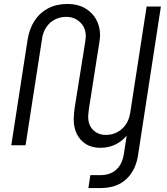

<svg xmlns="http://www.w3.org/2000/svg" viewBox="-20 -733 843 969"><path d="M487 13Q444 13 414 -5.5Q384 -24 368 -56.5Q352 -89 352 -130Q352 -143 353.5 -159.5Q355 -176 357 -190L409 -515Q410 -523 411.5 -533Q413 -543 413 -551Q413 -593 384.5 -620.5Q356 -648 314 -648Q284 -648 258 -635Q232 -622 215 -597.5Q198 -573 193 -542L109 0H37L119 -531Q128 -588 154.5 -628.5Q181 -669 223 -691Q265 -713 321 -713Q371 -713 407.5 -692.5Q444 -672 464.5 -636.5Q485 -601 485 -555Q485 -545 483.5 -533Q482 -521 480 -511L429 -185Q428 -175 426.5 -164.5Q425 -154 425 -145Q425 -101 450.5 -76.5Q476 -52 515 -52Q544 -52 570 -65Q596 -78 613.5 -102.5Q631 -127 636 -159L664 -138Q653 -93 628 -59Q603 -25 567 -6Q531 13 487 13ZM426 216 436 151H485Q536 151 566.5 123.5Q597 96 605 45L720 -700H792L677 48Q666 125 618 170.5Q570 216 488 216Z"/></svg>

Font: MuseoModerno Thin Light
Style: Italic
Weight: 300
Italic angle: -9°
Version: Version 1.003